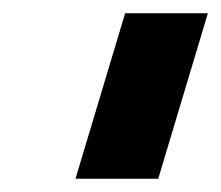

<svg xmlns="http://www.w3.org/2000/svg" viewBox="-20 -770 334 290"><path d="M94 -500 169 -750H294L219 -500Z"/></svg>

Font: Mohave Light
Style: Bold Italic
Weight: 700
Italic angle: -8°
Version: Version 2.003